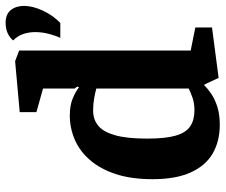

<svg xmlns="http://www.w3.org/2000/svg" viewBox="-78 -694 784 667"><g transform="rotate(-90 313.5 -360.0)"><path d="M214 12Q157 12 114.5 -12.5Q72 -37 48.5 -89Q25 -141 25 -221Q25 -296 43 -350Q61 -404 92 -439.5Q123 -475 163 -492Q203 -509 246 -509Q282 -509 306.5 -498.5Q331 -488 344 -477L347 -483L340 -492V-602L258 -625V-683L435 -699L472 -685V-89L552 -73V-15L377 8L354 -41L351 -42Q340 -30 321.5 -17.5Q303 -5 276.5 3.5Q250 12 214 12ZM264 -76Q289 -76 307.5 -82.5Q326 -89 340 -96V-417Q325 -421 305.5 -424.5Q286 -428 264 -428Q232 -428 210.5 -410Q189 -392 177.5 -351Q166 -310 166 -240Q166 -176 176.5 -140.5Q187 -105 209 -90.5Q231 -76 264 -76ZM516 -542Q525 -562 530.5 -584.5Q536 -607 536 -629Q536 -651 529.5 -670.5Q523 -690 507 -706Q517 -718 532.5 -725Q548 -732 568 -732Q598 -732 612.5 -714Q627 -696 627 -668Q627 -639 611.5 -604.5Q596 -570 568 -542Z"/></g></svg>

Font: Faustina Light
Style: Bold
Weight: 700
Version: Version 1.200